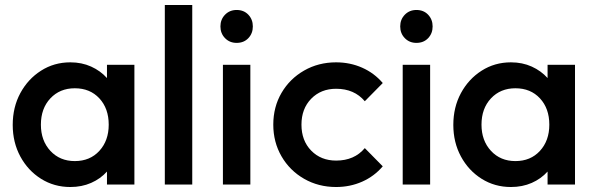

<svg xmlns="http://www.w3.org/2000/svg" viewBox="-20 -740 2387 770"><path d="M262 10Q197 10 144.5 -23Q92 -56 61.5 -112.5Q31 -169 31 -239Q31 -310 61.5 -366.5Q92 -423 144.5 -456.5Q197 -490 262 -490Q308 -490 345.5 -473Q383 -456 409 -427V-480H519V0H409V-52Q383 -23 345.5 -6.5Q308 10 262 10ZM280 -94Q341 -94 378.5 -135Q416 -176 416 -240Q416 -305 378.5 -345.5Q341 -386 280 -386Q220 -386 182 -345.5Q144 -305 144 -240Q144 -176 182 -135Q220 -94 280 -94Z M641 0V-720H751V0Z M929 -568Q901 -568 882.5 -587Q864 -606 864 -634Q864 -662 882.5 -681Q901 -700 929 -700Q958 -700 976 -681Q994 -662 994 -634Q994 -606 976 -587Q958 -568 929 -568ZM874 0V-480H984V0Z M1328 10Q1257 10 1199.5 -23Q1142 -56 1109 -113Q1076 -170 1076 -240Q1076 -311 1109 -367.5Q1142 -424 1199.5 -457Q1257 -490 1328 -490Q1384 -490 1432.5 -468.5Q1481 -447 1515 -407L1443 -334Q1401 -384 1328 -384Q1267 -384 1228 -344Q1189 -304 1189 -240Q1189 -176 1228 -136Q1267 -96 1328 -96Q1401 -96 1443 -146L1515 -73Q1481 -33 1432.5 -11.5Q1384 10 1328 10Z M1650 -568Q1622 -568 1603.5 -587Q1585 -606 1585 -634Q1585 -662 1603.5 -681Q1622 -700 1650 -700Q1679 -700 1697 -681Q1715 -662 1715 -634Q1715 -606 1697 -587Q1679 -568 1650 -568ZM1595 0V-480H1705V0Z M2029 10Q1964 10 1911.5 -23Q1859 -56 1828.5 -112.5Q1798 -169 1798 -239Q1798 -310 1828.5 -366.5Q1859 -423 1911.5 -456.5Q1964 -490 2029 -490Q2075 -490 2112.5 -473Q2150 -456 2176 -427V-480H2286V0H2176V-52Q2150 -23 2112.5 -6.5Q2075 10 2029 10ZM2047 -94Q2108 -94 2145.5 -135Q2183 -176 2183 -240Q2183 -305 2145.5 -345.5Q2108 -386 2047 -386Q1987 -386 1949 -345.5Q1911 -305 1911 -240Q1911 -176 1949 -135Q1987 -94 2047 -94Z"/></svg>

Font: Outfit Medium
Style: Regular
Weight: 500
Designer: Rodrigo Fuenzalida
Foundry: fragTYPE
Version: Version 1.100; ttfautohint (v1.8.4.7-5d5b);gftools[0.9.27]